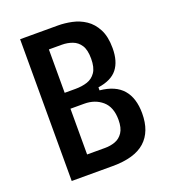

<svg xmlns="http://www.w3.org/2000/svg" viewBox="-124 -750 740 840"><g transform="rotate(-20 246.5 -330.0)"><path d="M66 0V-660H242Q273 -660 306.5 -653Q340 -646 368.5 -627Q397 -608 415 -573.5Q433 -539 433 -485Q433 -424 405.5 -389Q378 -354 316 -345V-331Q388 -324 422.5 -284Q457 -244 457 -173Q457 -88 408 -44Q359 0 257 0ZM169 -373H219Q250 -373 274.5 -381Q299 -389 314 -411Q329 -433 329 -474Q329 -515 315 -536.5Q301 -558 278 -566.5Q255 -575 229 -575H169ZM169 -86H253Q278 -86 300 -94Q322 -102 336 -123Q350 -144 350 -182Q350 -241 316.5 -270Q283 -299 233 -299H169Z"/></g></svg>

Font: Bricolage Grotesque 10pt Condensed Medium
Style: Regular
Weight: 500
Width: 3
Designer: Mathieu Triay
Foundry: Atelier Triay
Version: Version 1.000; ttfautohint (v1.8.4.7-5d5b);gftools[0.9.32]